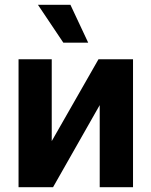

<svg xmlns="http://www.w3.org/2000/svg" viewBox="-20 -776 628 796"><path d="M388.3 -530.3H531.5V0H393.4V-340.3L200 0H56.9V-530.3H194.5V-191ZM137.3 -756.1H272L345.6 -599.2H242.5Z"/></svg>

Font: Pretendard JP Variable
Style: Regular
Weight: 400
Designer: Base glyphs from Inter by Rasmus Andersson; Hangul glyphs from Noto Sans CJK(Source Han Sans) by Jang Soo-young and Kang
Foundry: Kil Hyung-jin
Version: Version 1.307;Glyphs 3.2 (3192)